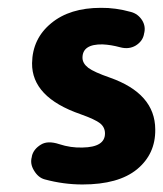

<svg xmlns="http://www.w3.org/2000/svg" viewBox="-20 -476 424 500"><path d="M63 -69.3Q67.4 -87.9 86.9 -99.6Q104.5 -110.4 134.3 -100.6Q164.1 -90.8 194.8 -91.8Q253.4 -92.8 253.4 -128.4Q253.4 -144.5 240.7 -154.8Q228 -165 189.5 -178.7Q62.5 -222.7 63.5 -311.5Q64.5 -375.5 113.3 -415.5Q161.6 -455.6 242.7 -455.6Q280.8 -456.1 321.3 -444.8Q339.4 -439.9 350.1 -423.3Q360.4 -406.7 355 -387.7V-387.2Q351.6 -368.7 333.5 -357.4Q315.4 -346.7 292.5 -353Q269 -359.4 247.1 -360.4Q194.8 -361.3 194.8 -325.7Q194.8 -311 210 -299.3Q225.1 -288.1 266.1 -273.9Q383.8 -232.4 384.3 -139.2Q385.3 -75.2 336.9 -35.2Q288.6 4.4 194.8 4.4Q145.5 4.4 96.7 -8.8Q79.6 -13.2 68.4 -32.2Q57.6 -49.8 63 -67.9Z"/></svg>

Font: Dyuthi
Style: Regular
Weight: 400
Designer: Hiran Venugopalan, Hussain K H and Suresh P for Sawthanthra Malayalam Computing (SMC)
Version: Version 3.0.0+20221109